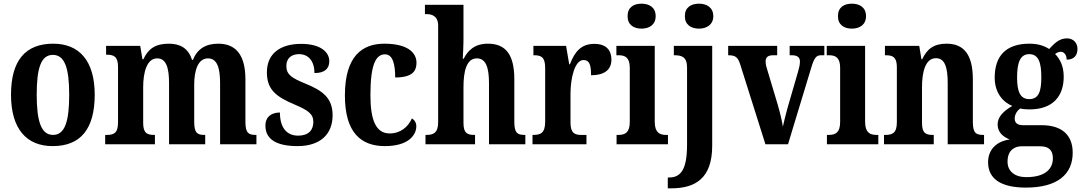

<svg xmlns="http://www.w3.org/2000/svg" viewBox="-20 -786 5892 1046"><path d="M267 10C418 10 496 -82 496 -270C496 -457 410 -548 270 -548C119 -548 40 -457 40 -270C40 -82 126 10 267 10ZM269 -51C204 -51 180 -126 180 -270C180 -414 203 -487 268 -487C333 -487 357 -414 357 -270C357 -126 334 -51 269 -51Z M553 0H824V-51H821C783 -51 760 -59 760 -116V-311C760 -394 781 -468 836 -468C885 -468 901 -418 901 -333V0H1098V-51H1095C1056 -51 1038 -60 1038 -122V-324C1038 -401 1058 -468 1113 -468C1162 -468 1179 -418 1179 -333V0H1377V-51H1374C1335 -51 1317 -60 1317 -122V-354C1317 -490 1262 -548 1169 -548C1100 -548 1055 -519 1031 -460H1026C1006 -523 962 -548 900 -548C825 -548 787 -519 761 -463H756L744 -536H558V-488H561C599 -488 623 -479 623 -422V-120C623 -60 600 -51 561 -51H553Z M1601 10C1725 10 1792 -55 1792 -158C1792 -252 1738 -292 1645 -330C1566 -362 1540 -381 1540 -427C1540 -467 1566 -491 1609 -491C1659 -491 1693 -455 1693 -388C1748 -388 1774 -411 1774 -453C1774 -501 1728 -547 1621 -547C1509 -547 1434 -496 1434 -392C1434 -299 1482 -260 1584 -217C1657 -186 1687 -166 1687 -122C1687 -78 1662 -47 1604 -47C1541 -47 1505 -92 1505 -173C1464 -173 1426 -154 1426 -101C1426 -34 1476 10 1601 10Z M2077 10C2205 10 2248 -50 2248 -98C2248 -117 2239 -132 2224 -141C2204 -95 2162 -59 2103 -59C2029 -59 1998 -130 1998 -267C1998 -439 2029 -490 2078 -490C2121 -490 2133 -432 2133 -364C2228 -364 2249 -400 2249 -444C2249 -503 2195 -548 2074 -548C1954 -548 1859 -481 1859 -266C1859 -63 1947 10 2077 10Z M2298 0H2568V-51H2566C2527 -51 2505 -59 2505 -116V-311C2505 -397 2521 -468 2578 -468C2627 -468 2644 -418 2644 -333V0H2842V-51H2839C2800 -51 2782 -60 2782 -122V-354C2782 -490 2734 -548 2638 -548C2564 -548 2528 -509 2506 -466H2501C2502 -485 2505 -532 2505 -576V-760H2295V-709H2306C2329 -709 2367 -701 2367 -647V-120C2367 -60 2339 -51 2303 -51H2298Z M2881 0H3175V-51H3147C3113 -51 3088 -59 3088 -118V-275C3088 -360 3111 -459 3159 -459C3192 -459 3200 -431 3200 -376C3270 -376 3311 -404 3311 -461C3311 -512 3283 -547 3218 -547C3148 -547 3112 -507 3085 -436H3081L3064 -536H2886V-485H2889C2927 -485 2950 -476 2950 -417V-123C2950 -60 2924 -51 2885 -51H2881Z M3475 -630C3517 -630 3552 -651 3552 -698C3552 -746 3517 -766 3475 -766C3432 -766 3399 -746 3399 -698C3399 -651 3432 -630 3475 -630ZM3339 0H3619V-51H3609C3573 -51 3547 -64 3547 -123V-536H3338V-485H3351C3386 -485 3411 -472 3411 -417V-122C3411 -64 3386 -51 3349 -51H3339Z M3788 -630C3829 -630 3866 -651 3866 -698C3866 -746 3829 -766 3788 -766C3745 -766 3711 -746 3711 -698C3711 -651 3745 -630 3788 -630ZM3618 240H3636C3767 240 3860 187 3860 8V-536H3651V-485H3655C3693 -485 3723 -476 3723 -419V2C3723 140 3688 181 3624 181H3618Z M4012 -437 4150 0H4273L4398 -412C4415 -470 4426 -485 4453 -485H4471V-536H4282V-485H4295C4325 -485 4338 -472 4338 -452C4338 -433 4334 -417 4327 -393L4271 -200C4260 -162 4251 -122 4245 -96C4240 -129 4229 -175 4216 -219L4160 -406C4155 -421 4151 -436 4151 -452C4151 -473 4163 -485 4192 -485H4214V-536H3947V-485C3985 -485 3999 -476 4012 -437Z M4621 -630C4663 -630 4698 -651 4698 -698C4698 -746 4663 -766 4621 -766C4578 -766 4545 -746 4545 -698C4545 -651 4578 -630 4621 -630ZM4485 0H4765V-51H4755C4719 -51 4693 -64 4693 -123V-536H4484V-485H4497C4532 -485 4557 -472 4557 -417V-122C4557 -64 4532 -51 4495 -51H4485Z M4796 0H5067V-51H5063C5025 -51 5003 -59 5003 -116V-311C5003 -393 5021 -469 5079 -469C5128 -469 5143 -418 5143 -333V0H5341V-51H5337C5298 -51 5280 -60 5280 -122V-354C5280 -490 5230 -548 5137 -548C5067 -548 5030 -519 5004 -463H5000L4988 -536H4801V-485H4805C4843 -485 4866 -476 4866 -420V-120C4866 -60 4841 -51 4802 -51H4796Z M5569 236C5742 236 5824 163 5824 46C5824 -45 5771 -104 5654 -104H5554C5526 -104 5508 -114 5508 -140C5508 -165 5524 -186 5539 -195C5550 -191 5576 -190 5589 -190C5717 -190 5775 -263 5775 -368C5775 -428 5754 -465 5728 -492C5737 -498 5746 -504 5760 -504C5775 -504 5791 -489 5791 -461C5835 -461 5850 -488 5850 -520C5850 -550 5830 -577 5792 -577C5748 -577 5720 -545 5696 -519C5668 -537 5634 -548 5589 -548C5459 -548 5399 -480 5399 -363C5399 -285 5440 -231 5495 -209C5448 -181 5415 -151 5415 -108C5415 -62 5449 -39 5481 -26C5412 -17 5363 26 5363 98C5363 187 5431 236 5569 236ZM5587 -246C5536 -246 5521 -291 5521 -364C5521 -441 5536 -491 5587 -491C5639 -491 5653 -443 5653 -365C5653 -290 5640 -246 5587 -246ZM5571 179C5508 179 5469 147 5469 95C5469 29 5511 11 5545 11H5647C5693 11 5716 32 5716 76C5716 137 5671 179 5571 179Z"/></svg>

Font: Noto Serif Georgian Condensed Bold
Style: Regular
Weight: 700
Width: 3
Designer: Monotype Design Team, Akaki Razmadze
Foundry: Google LLC
Version: Version 2.003